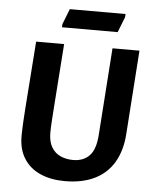

<svg xmlns="http://www.w3.org/2000/svg" viewBox="-55 -821 718 882"><g transform="rotate(5 304.0 -379.5)"><path d="M276.2 14.9Q212.7 14.9 164.2 -6.3Q115.7 -27.5 88.4 -69.7Q61 -112 61 -173.7Q61 -186.7 61.5 -201.2Q62 -215.6 63.2 -240.2Q64.5 -264.9 67.7 -309.8Q70.9 -354.7 76.4 -427.8Q81.9 -501 89.9 -612H219Q212 -512.2 206.9 -444.5Q201.9 -376.8 198.9 -333.5Q195.9 -290.2 194.1 -264.9Q192.4 -239.7 191.9 -225.5Q191.4 -211.4 191.4 -200.7Q191.4 -159.4 206.9 -133.7Q222.5 -108 248.7 -96.5Q274.9 -85.1 306.3 -85.1Q353.5 -85.1 381.6 -114.3Q409.6 -143.4 413.9 -211.1L442.1 -612H566.4L539.4 -225.7Q534.4 -149.7 503 -95.7Q471.6 -41.7 414.6 -13.4Q357.6 14.9 276.2 14.9ZM202.3 -688.1 203.3 -703.1 231.1 -774.1H488.1L487.1 -759.1L459.2 -688.1Z"/></g></svg>

Font: Ancizar Sans Thin
Style: Italic
Weight: 100
Italic angle: -4°
Designer: Cesar Puertas, Viviana Monsalve, Julian Moncada, Julian Prieto, Jose Castro, Mariel Hernandez, Felipe Aragon, Sara Alarc
Version: Version 8.100